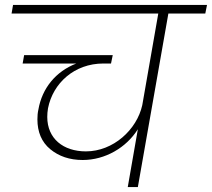

<svg xmlns="http://www.w3.org/2000/svg" viewBox="-20 -760 861 780"><path d="M27 -705H623L558 -333C536 -233 440 -145 329 -145C237 -145 172 -197 172 -285C172 -296 173 -308 175 -320C195 -422 282 -502 400 -502H431L438 -536H78L72 -502H290C207 -470 151 -402 136 -315C133 -302 132 -289 132 -275C132 -224 149 -183 184 -154C219 -125 263 -110 316 -110C407 -110 493 -160 540 -235L499 0H540L664 -705H814L821 -740H33Z"/></svg>

Font: Momo Neue ExtLt
Style: Italic
Weight: 200
Italic angle: -10°
Designer: Ninad Kale (Devanagari), Jonny Pinhorn (Latin)
Foundry: Indian Type Foundry
Version: 4.004